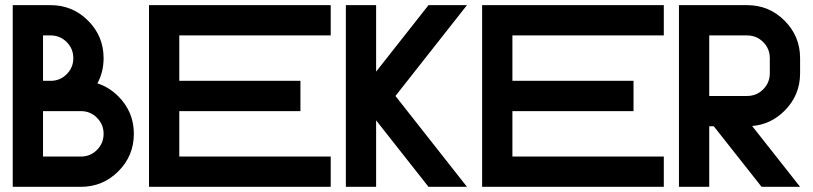

<svg xmlns="http://www.w3.org/2000/svg" viewBox="-20 -723 3145 743"><path d="M146.5 -410.2H175.8Q212.4 -410.2 238 -435.8Q263.7 -461.4 263.7 -498Q263.7 -534.7 238 -560.3Q212.4 -585.9 175.8 -585.9H146.5ZM293 -117.2Q329.6 -117.2 355.2 -142.8Q380.9 -168.5 380.9 -205.1Q380.9 -241.7 355.2 -267.3Q329.6 -293 293 -293H146.5V-117.2ZM356.9 -400.4Q401.9 -386.2 438 -350.1Q498 -290 498 -205.1Q498 -120.1 438 -60.1Q377.9 0 293 0H29.3V-703.1H175.8Q260.7 -703.1 320.8 -643.1Q380.9 -583 380.9 -498Q380.9 -444.3 356.9 -400.4Z M1259.8 -703.1V-585.9H673.8V-410.2H1142.6V-293H673.8V-117.2H1259.8V0H556.6V-703.1Z M1435.5 -257.3V0H1318.4V-703.1H1435.5V-445.8L1638.2 -703.1H1787.1L1510.3 -351.6L1787.1 0H1638.2Z M2548.8 -703.1V-585.9H1962.9V-410.2H2431.6V-293H1962.9V-117.2H2548.8V0H1845.7V-703.1Z M2871.1 -703.1Q2956.1 -703.1 3016.1 -643.1Q3076.2 -583 3076.2 -498V-439.5Q3076.2 -354.5 3016.1 -294.4Q2962.9 -241.2 2890.6 -235.4L3076.2 0H2927.2L2742.2 -234.4H2724.6V0H2607.4V-703.1ZM2959 -498Q2959 -534.7 2933.3 -560.3Q2907.7 -585.9 2871.1 -585.9H2724.6V-351.6H2871.1Q2907.7 -351.6 2933.3 -377.2Q2959 -402.8 2959 -439.5Z"/></svg>

Font: Gerhaus
Style: Regular
Weight: 400
Designer: GGBotNet
Foundry: GGBotNet
Version: 1.01